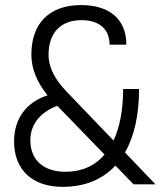

<svg xmlns="http://www.w3.org/2000/svg" viewBox="-20 -723 630 753"><path d="M503.9 0H589.8L470.2 -125C506.3 -188 525.4 -272 525.4 -374H462.9C462.9 -292 449.7 -224.1 425.3 -171.9L238.8 -366.2C196.8 -410.2 170.4 -458 170.4 -507.8C170.4 -594.2 217.8 -644 299.8 -644C369.1 -644 409.7 -608.9 409.7 -547.9H475.6C475.6 -646.5 410.6 -703.1 297.9 -703.1C174.3 -703.1 103 -632.3 103 -508.8C103 -453.6 125 -400.4 166.5 -349.1C82.5 -321.8 35.2 -257.3 35.2 -168C35.2 -57.1 106.9 9.8 225.6 9.8C312 9.8 381.8 -19 432.6 -73.7ZM390.1 -116.7C352.5 -72.8 300.8 -49.3 237.3 -49.3C150.9 -49.3 99.1 -95.2 99.1 -172.9C99.1 -234.9 136.7 -282.2 204.6 -308.1Z"/></svg>

Font: Cascadia Code Light
Style: Regular
Weight: 300
Monospace: yes
Designer: Aaron Bell
Foundry: Saja Typeworks
Version: Version 2404.023